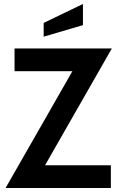

<svg xmlns="http://www.w3.org/2000/svg" viewBox="-20 -943 588 963"><path d="M8 0 366 -626 388 -586H53V-700H541L183 -74L161 -114H536V0ZM199 -759V-828L396 -923V-817Z"/></svg>

Font: Cabin VF Beta
Style: Regular
Weight: 400
Designer: Pablo Impallari
Foundry: Pablo Impallari. http://www.impallari.com Igino Marini. http://www.ikern.com
Version: Version 2.200